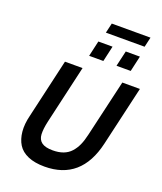

<svg xmlns="http://www.w3.org/2000/svg" viewBox="-183 -1148 1070 1272"><g transform="rotate(20 352.0 -511.5)"><path d="M364.7 -963.4 380.9 -1033.2H653.8L637.7 -963.4ZM313 -781.2 337.9 -891.1H438L413.1 -781.2ZM505.9 -781.2 531.2 -891.1H630.9L606 -781.2ZM285.2 9.8Q215.8 9.8 168.2 -10.7Q120.6 -31.2 97.4 -68.6Q74.2 -106 69.1 -158.2Q64 -210.4 80.1 -273.9L175.8 -689.9H299.8L205.1 -277.8Q192.4 -222.2 194.3 -184.8Q196.3 -147.5 221.7 -128.7Q247.1 -109.9 299.8 -109.9Q341.8 -109.9 373.5 -121.8Q405.3 -133.8 427 -157.7Q448.7 -181.6 462.9 -213.1Q477.1 -244.6 486.8 -288.1L580.1 -689.9H704.1L606.9 -269Q542.5 9.8 285.2 9.8Z"/></g></svg>

Font: HK Grotesk Legacy
Style: Bold Italic
Weight: 700
Italic angle: -13°
Designer: Alfredo Marco Pradil
Foundry: Hanken Design Co.
Version: Version 2.022;PS 002.022;hotconv 1.0.88;makeotf.lib2.5.64775